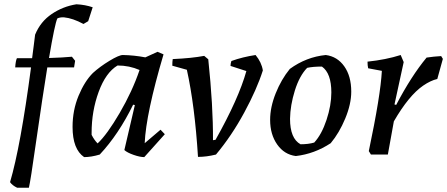

<svg xmlns="http://www.w3.org/2000/svg" viewBox="-20 -722 2089 897"><path d="M60 155Q37 144 27 129Q76 -37 125 -407H51Q53 -438 59 -450H130Q133 -471 138 -512Q143 -553 144 -560Q169 -621 221.5 -656.5Q274 -692 337 -702Q378 -700 413 -688L392 -623L370 -610Q320 -637 279 -641Q261 -642 248 -636Q236 -611 209 -451Q274 -453 316 -457L331 -438L326 -407H201Q181 -285 146 -42Q123 121 115 155Z M373 12Q319 -25 319 -129Q319 -207 347 -274.5Q375 -342 414 -381Q447 -411 491.5 -438Q536 -465 554 -465Q607 -464 659 -454L716 -480L744 -468Q662 -191 656 -53L730 -116L750 -95L654 12Q634 12 604 1.5Q574 -9 561 -21L610 -231L602 -233Q534 -94 446 0Q406 12 373 12ZM436 -52Q480 -93 539 -194Q598 -295 632 -395Q584 -416 529 -416Q474 -383 441 -293Q408 -203 408 -102V-92Q420 -68 436 -52Z M905 11Q890 -229 853 -396L785 -415Q785 -435 787 -446Q876 -450 934 -461L953 -445Q976 -227 975 -67L987 -69Q1095 -261 1131 -390L1057 -414Q1057 -425 1061 -437Q1114 -456 1174 -465Q1202 -431 1208 -393Q1180 -305 1121 -196Q1062 -87 989 0Q945 11 905 11Z M1362 7Q1308 0 1275 -47Q1242 -94 1242 -162Q1242 -221 1268 -286Q1294 -351 1334 -400Q1411 -456 1502 -465Q1556 -458 1588.5 -412Q1621 -366 1621 -294Q1621 -236 1593 -168.5Q1565 -101 1525 -53Q1449 -3 1362 7ZM1384 -48Q1421 -48 1448 -56Q1483 -94 1505.5 -162Q1528 -230 1528 -290Q1528 -380 1484 -411Q1442 -411 1415 -405Q1379 -368 1357.5 -299Q1336 -230 1335 -167Q1335 -75 1384 -48Z M1713 0 1703 -16Q1758 -277 1764 -391L1700 -403Q1697 -416 1697 -434Q1783 -443 1852 -465L1866 -432L1823 -234L1831 -232Q1901 -366 1973 -453Q2006 -458 2041 -460L2049 -447L2023 -353Q1992 -346 1957 -322Q1890 -276 1820 -155L1792 0Z"/></svg>

Font: Albura Medium
Style: Italic
Weight: 462
Italic angle: -7°
Designer: Mercedes Jáuregui
Foundry: Omnibus-Type Team
Version: Version 1.000